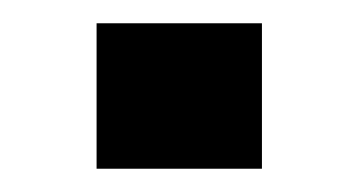

<svg xmlns="http://www.w3.org/2000/svg" viewBox="-20 -145 295 165"><path d="M63 0V-125H205.1V0Z"/></svg>

Font: Suwannaphum
Style: Bold
Weight: 700
Designer: Danh Hong
Version: Version 8.002; ttfautohint (v1.8.3)